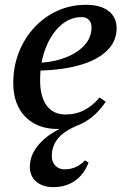

<svg xmlns="http://www.w3.org/2000/svg" viewBox="-20 -516 526 787"><path d="M199.1 251Q154.4 251 128.4 228.2Q102.3 205.5 102.3 167.7Q102.3 123.4 133.3 83.4Q164.3 43.5 221.5 13.9V-20H304.1V-4.6Q244.5 19.4 218.4 50.7Q192.3 82.1 192.3 123.8Q192.3 147.4 206.6 162.7Q220.9 178.1 245.7 178.1Q293.1 178.1 328.6 141.2L343 150.3Q325 198.5 287.5 224.8Q250 251 199.1 251ZM216.5 12.7Q132.5 12.7 83.4 -37.9Q34.4 -88.6 34.4 -174.6Q34.4 -242.6 57.1 -300.8Q79.8 -359 120.5 -403Q161.2 -447.1 215.3 -471.7Q269.4 -496.3 332.2 -496.3Q392 -496.3 425 -470.8Q458 -445.4 458 -399.4Q458 -345.8 416.8 -306.6Q375.6 -267.4 298.5 -246.8Q221.5 -226.3 113.8 -226.3V-257.5Q181.9 -257.5 236.3 -275.8Q290.8 -294.1 322.9 -327Q355.1 -359.9 355.1 -404.2Q355.1 -423.7 344 -434.8Q333 -446 314.5 -446Q266.8 -446 228.1 -411.3Q189.4 -376.7 166.9 -318.2Q144.4 -259.8 144.4 -186.5Q144.4 -119.6 171.5 -83.1Q198.7 -46.7 248.7 -46.7Q290.4 -46.7 324.3 -63.9Q358.3 -81.1 388.4 -116.5L413.3 -99Q337.8 12.7 216.5 12.7Z"/></svg>

Font: Platypi Light
Style: Italic
Weight: 300
Italic angle: -13°
Designer: David Sargent
Foundry: Bolt Cutter Type
Version: Version 1.200